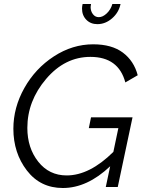

<svg xmlns="http://www.w3.org/2000/svg" viewBox="-20 -937 727 962"><path d="M468 -816Q434 -816 412.5 -838Q391 -860 391 -894Q391 -905 394 -917H436Q434 -907 434 -902Q434 -881 445.5 -866Q457 -851 475 -851Q495 -851 515 -870Q535 -889 543 -917H584Q575 -874 541.5 -845Q508 -816 468 -816ZM425 -295 436 -349H644L570 0H510L532 -104Q417 5 295 5Q182 5 114.5 -83Q47 -171 47 -292Q47 -398 102 -496Q157 -594 250 -654.5Q343 -715 447 -715Q540 -715 595.5 -673.5Q651 -632 670 -560L608 -524Q574 -652 433 -652Q305 -652 211 -541.5Q117 -431 117 -296Q117 -196 171.5 -127Q226 -58 314 -58Q429 -58 548 -176L573 -295Z"/></svg>

Font: Raleway-v4020
Style: Italic
Weight: 400
Italic angle: -12°
Designer: Matt McInerney, Pablo Impallari, Rodrigo Fuenzalida
Foundry: Matt McInerney, Pablo Impallari, Rodrigo Fuenzalida
Version: Version 4.020;PS 004.020;hotconv 1.0.88;makeotf.lib2.5.64775